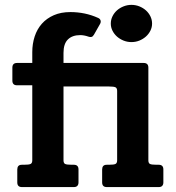

<svg xmlns="http://www.w3.org/2000/svg" viewBox="-20 -761 715 781"><path d="M598.6 -665Q598.6 -649.9 591.8 -636.2Q585 -622.6 573.5 -612.3Q562 -602.1 546.9 -595.9Q531.7 -589.8 514.6 -589.8Q498 -589.8 482.7 -595.9Q467.3 -602.1 455.8 -612.3Q444.3 -622.6 437.5 -636.2Q430.7 -649.9 430.7 -665Q430.7 -680.7 437.5 -694.6Q444.3 -708.5 455.8 -718.8Q467.3 -729 482.7 -735.1Q498 -741.2 514.6 -741.2Q531.7 -741.2 546.9 -735.1Q562 -729 573.5 -718.8Q585 -708.5 591.8 -694.6Q598.6 -680.7 598.6 -665ZM644.5 -18.6Q644.5 -10.3 639.9 -5.1Q635.3 0 625.5 0H414.6Q395.5 0 395.5 -19V-71.8Q395.5 -80.6 399.9 -85.7Q404.3 -90.8 414.6 -90.8H422.9Q443.4 -90.8 450 -94.2Q456.5 -97.7 456.5 -108.9V-391.1Q456.5 -402.3 450 -405.8Q443.4 -409.2 422.9 -409.2H238.3V-108.9Q238.3 -97.7 244.6 -94.2Q251 -90.8 272 -90.8H280.3Q299.3 -90.8 299.3 -71.8V-18.6Q299.3 -10.3 294.7 -5.1Q290 0 280.3 0H69.3Q50.3 0 50.3 -19V-71.8Q50.3 -80.6 54.7 -85.7Q59.1 -90.8 69.3 -90.8H77.6Q98.1 -90.8 104.7 -94.2Q111.3 -97.7 111.3 -108.9V-414.1H49.3Q30.3 -414.1 30.3 -433.1V-485.8Q30.3 -504.9 49.3 -504.9H111.3V-548.8Q111.3 -583 121.1 -612.8Q130.9 -642.6 150.4 -664.6Q169.9 -686.5 199 -699.2Q228 -711.9 266.6 -711.9Q295.4 -711.9 324 -706.1Q352.5 -700.2 379.4 -688Q387.2 -684.6 389.2 -677.5Q391.1 -670.4 386.7 -663.1L362.3 -620.1Q357.9 -612.3 352.3 -610.8Q346.7 -609.4 340.3 -611.8Q330.6 -615.2 322 -616.7Q313.5 -618.2 306.6 -618.2Q274.4 -618.2 256.3 -600.6Q238.3 -583 238.3 -545.9V-504.9H564.5Q583.5 -504.9 583.5 -485.8V-108.9Q583.5 -97.7 589.8 -94.2Q596.2 -90.8 617.2 -90.8H625.5Q644.5 -90.8 644.5 -71.8Z"/></svg>

Font: New Telegraph
Style: Bold
Weight: 700
Designer: Frank Baranowski
Foundry: Frank Baranowski
Version: Version 3.001